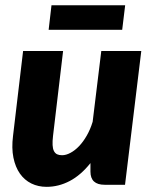

<svg xmlns="http://www.w3.org/2000/svg" viewBox="-20 -716 591 744"><path d="M24.5 0ZM224.5 -518.5 185.5 -189.5Q183 -168.5 183.8 -154Q184.5 -139.5 189 -130.8Q193.5 -122 201.2 -118.2Q209 -114.5 220.5 -114.5Q236 -114.5 253.2 -123.8Q270.5 -133 286.5 -149.8Q302.5 -166.5 316.2 -190.5Q330 -214.5 339 -244L372.5 -518.5H527.5L464.5 0H385.5Q330.5 0 330.5 -51V-84Q293 -37 250 -14.5Q207 8 160.5 8Q128 8 101.5 -5Q75 -18 57.2 -43.2Q39.5 -68.5 32 -105.2Q24.5 -142 30.5 -189.5L69.5 -518.5ZM179.5 -695.5H465L453.5 -600.5H168.5Z"/></svg>

Font: Lato Black
Style: Italic
Weight: 900
Italic angle: -7°
Designer: Lukasz Dziedzic
Foundry: tyPoland Lukasz Dziedzic
Version: Version 2.007; 2014-02-27